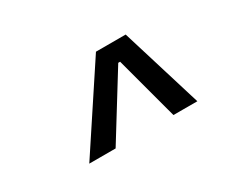

<svg xmlns="http://www.w3.org/2000/svg" viewBox="-61 -847 709 601"><g transform="rotate(-30 293.0 -546.5)"><path d="M122.6 -400.4H217.8L358.9 -628.4H365.7L426.8 -400.4H513.2L423.3 -693.4H315.9Z"/></g></svg>

Font: Cascadia Mono NF SemiLight
Style: Italic
Weight: 350
Italic angle: -10°
Monospace: yes
Designer: Aaron Bell
Foundry: Saja Typeworks
Version: Version 2404.023